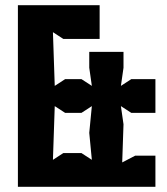

<svg xmlns="http://www.w3.org/2000/svg" viewBox="-20 -720 643 740"><path d="M49 0H579V-120H501L451 -94L456 -241L446 -311L486 -285H579V-415H486L446 -389L456 -459V-520H324V-459L334 -389L294 -415H231L191 -389L184 -596L224 -570H364V-700H49ZM184 -104 191 -311 231 -285H294L334 -311L324 -208L334 -104L294 -130H224Z"/></svg>

Font: Pescante Normal
Style: Regular
Weight: 400
Designer: Ariel Martín Pérez
Foundry: Tunera Type Foundry
Version: Version 1.000;FEAKit 1.0